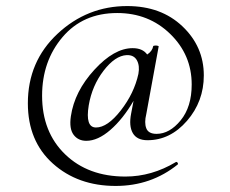

<svg xmlns="http://www.w3.org/2000/svg" viewBox="-20 -515 761 634"><path d="M467 -52Q432 -52 418.5 -75.5Q405 -99 413 -140L421 -182Q386 -122 344.5 -86Q303 -50 265 -50Q238 -50 223 -70Q208 -90 214 -131Q226 -213 291.5 -284.5Q357 -356 418 -356Q451 -356 466 -335Q483 -346 486 -363Q487 -364 491.5 -364.5Q496 -365 500 -364Q504 -363 504 -362L463 -138Q456 -110 463 -91.5Q470 -73 497 -73Q540 -73 576.5 -117.5Q613 -162 613 -236Q613 -334 542 -403Q471 -472 367 -472Q254 -472 186.5 -392.5Q119 -313 119 -199Q119 -79 195 -5.5Q271 68 394 68Q481 68 561 20Q562 19 564.5 20.5Q567 22 567.5 24.5Q568 27 567 28Q479 99 362 99Q237 99 154.5 25Q72 -49 72 -174Q72 -312 170 -403.5Q268 -495 400 -495Q512 -495 582.5 -428Q653 -361 653 -266Q653 -180 597.5 -116Q542 -52 467 -52ZM297 -94Q335 -94 379 -150.5Q423 -207 437 -271Q442 -298 432 -316Q422 -334 398 -333Q360 -331 322 -281.5Q284 -232 273 -167Q261 -94 297 -94Z"/></svg>

Font: Cormorant Garamond Book
Style: Regular
Weight: 500
Designer: Christian Thalmann (Catharsis Fonts)
Version: Version 1.000;PS 002.000;hotconv 1.0.88;makeotf.lib2.5.64775